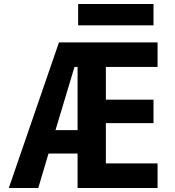

<svg xmlns="http://www.w3.org/2000/svg" viewBox="-20 -946 881 968"><path d="M259.8 -290H371.1V-608.4H355.5ZM374 -818.4V-925.8H753.9V-818.4ZM277.3 -732.4H774.4V-608.4H513.7V-443.4H753.9V-325.2H513.7V-122.1H774.4V2H371.1V-171.9H224.6L172.9 2H24.4Z"/></svg>

Font: Nasu
Style: Bold
Weight: 700
Designer: Ryoko NISHIZUKA (kana &amp; ideographs); Paul D. Hunt (Latin, Greek &amp; Cyrillic); Wenlong ZHANG (bopomofo); Sandoll C
Version: Version 2014.1215